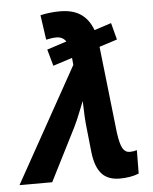

<svg xmlns="http://www.w3.org/2000/svg" viewBox="-99 -811 691 866"><g transform="rotate(-5 246.0 -377.5)"><path d="M291 -118 279 -231Q274 -272 272 -353Q269 -345 258 -318Q236 -262 223 -237L103 0H-45L244 -519L241 -551L154 -523L133 -598L222 -627Q207 -649 179 -649Q158 -649 132 -643L116 -755Q159 -765 205 -765Q263 -765 299 -740.5Q335 -716 353 -667L430 -692L450 -616L369 -590L413 -198Q420 -146 431.5 -126Q443 -106 464 -106Q480 -106 496 -111L495 -5Q458 10 408 10Q355 10 327 -21Q299 -52 291 -118Z"/></g></svg>

Font: Noto Sans Display
Style: Bold Italic
Weight: 700
Italic angle: -12°
Designer: Monotype Design team
Foundry: Monotype Imaging Inc.
Version: Version 1.000